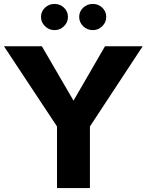

<svg xmlns="http://www.w3.org/2000/svg" viewBox="-24 -957 746 977"><path d="M510.3 -721.7H702.1L433.6 -313.5V0H266.1V-313.5L-3.9 -721.7H189L350.1 -444.8ZM184.6 -871.1Q184.6 -898.9 205.1 -918Q225.6 -937 253.4 -937Q281.2 -937 301.5 -918Q321.8 -898.9 321.8 -871.1Q321.8 -843.3 301.5 -823.5Q281.2 -803.7 253.4 -803.7Q225.6 -803.7 205.1 -823.5Q184.6 -843.3 184.6 -871.1ZM378.9 -871.1Q378.9 -898.9 399.4 -918Q419.9 -937 448.2 -937Q476.1 -937 496.3 -918Q516.6 -898.9 516.6 -871.1Q516.6 -843.3 496.3 -823.5Q476.1 -803.7 448.2 -803.7Q419.9 -803.7 399.4 -823.5Q378.9 -843.3 378.9 -871.1Z"/></svg>

Font: Estedad-FD ExtraBold
Style: Regular
Weight: 800
Designer: Amin Abedi
Version: Version 7.3